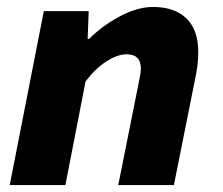

<svg xmlns="http://www.w3.org/2000/svg" viewBox="-20 -532 640 552"><path d="M8 0 106 -500H235L232 -420H236Q274 -458 324.5 -485Q375 -512 420 -512Q482 -512 516 -479Q550 -446 550 -382Q550 -348 542 -310L480 0H320L378 -290Q385 -322 385 -335Q385 -376 344 -376Q318 -376 286 -355.5Q254 -335 226 -298L168 0Z"/></svg>

Font: TypoPRO Source Code Pro
Style: Italic
Weight: 900
Italic angle: -11°
Monospace: yes
Designer: Paul D. Hunt, Teo Tuominen
Foundry: Adobe Systems Incorporated
Version: Version 1.030;PS 1.0;hotconv 1.0.84;makeotf.lib2.5.63406